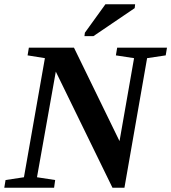

<svg xmlns="http://www.w3.org/2000/svg" viewBox="-29 -878 801 898"><path d="M598 -606 513 -619 519 -655H752L746 -619L659 -606L553 0H497L232 -543L144 -49L229 -36L224 0H-9L-3 -36L83 -49L181 -606L100 -619L106 -655H317L530 -218ZM366 -709 368 -725 464 -858H603L601 -840L408 -709Z"/></svg>

Font: Libra Serif Modern
Style: Bold Italic
Weight: 700
Italic angle: -12°
Designer: Stefan Peev, Context Ltd
Foundry: Stefan Peev, Context Ltd
Version: Version 1.000